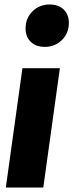

<svg xmlns="http://www.w3.org/2000/svg" viewBox="-20 -836 327 856"><path d="M173 0H6L80 -532H247ZM94 -709Q94 -755 125 -785.5Q156 -816 201 -816Q241 -816 264 -793.5Q287 -771 287 -734Q287 -688 256 -657.5Q225 -627 180 -627Q140 -627 117 -649.5Q94 -672 94 -709Z"/></svg>

Font: Fira Sans Condensed ExtraBold
Style: Italic
Weight: 800
Width: 3
Italic angle: -8°
Designer: bBox Type GmbH & Carrois Corporate GbR & Edenspiekermann AG
Foundry: bBox Type GmbH & Carrois Corporate GbR & Edenspiekermann AG
Version: Version 4.301